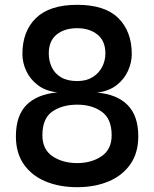

<svg xmlns="http://www.w3.org/2000/svg" viewBox="-20 -762 640 797"><path d="M300.5 15Q226.5 15 169 -9Q111.5 -33 78.8 -80Q46 -127 46 -196Q46 -282.5 90.5 -326.8Q135 -371 218.5 -378.5Q169 -384 136.8 -408.8Q104.5 -433.5 88.8 -468Q73 -502.5 73 -537.5Q73 -632.5 129.5 -687.2Q186 -742 300.5 -742Q415.5 -742 471.2 -686.8Q527 -631.5 527 -537.5Q527 -503 511.5 -468.2Q496 -433.5 464 -408.5Q432 -383.5 382.5 -377.5Q465 -371 509.5 -326.2Q554 -281.5 554 -196Q554 -127 521 -80Q488 -33 430.8 -9Q373.5 15 300.5 15ZM300.5 -85Q359 -85 401.2 -113.2Q443.5 -141.5 443.5 -200.5Q443.5 -269 402.5 -298.2Q361.5 -327.5 300.5 -327.5Q238.5 -327.5 197.2 -299Q156 -270.5 156 -200.5Q156 -141.5 198.2 -113.2Q240.5 -85 300.5 -85ZM300.5 -425.5Q338 -425.5 364 -441.5Q390 -457.5 403.8 -483.8Q417.5 -510 417.5 -540.5Q417.5 -592 384.5 -618.5Q351.5 -645 300.5 -645Q247.5 -645 215 -618.5Q182.5 -592 182.5 -540.5Q182.5 -510 194.5 -483.8Q206.5 -457.5 232.8 -441.5Q259 -425.5 300.5 -425.5Z"/></svg>

Font: Spline Sans Mono Medium
Style: Regular
Weight: 500
Monospace: yes
Version: Version 1.004